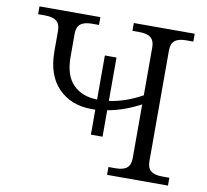

<svg xmlns="http://www.w3.org/2000/svg" viewBox="-78 -786 942 872"><g transform="rotate(10 393.0 -350.0)"><path d="M348.1 -282.2Q253.9 -282.2 195.6 -341.6Q137.2 -400.9 137.2 -511.2V-606Q137.2 -636.2 120.4 -650.1Q103.5 -664.1 67.9 -664.1H35.2V-700.2H315.9V-664.1H283.2Q247.6 -664.1 230.7 -650.1Q213.9 -636.2 213.9 -606V-499Q213.9 -413.1 255.4 -371.6Q296.9 -330.1 366.2 -329.1V-532.2H419.9V-332Q495.6 -342.3 571.8 -384.8V-606Q571.8 -636.2 555.2 -650.1Q538.6 -664.1 502.9 -664.1H470.2V-700.2H751V-664.1H717.8Q682.1 -664.1 665.5 -650.1Q648.9 -636.2 648.9 -606V-94.2Q648.9 -64 665.5 -50Q682.1 -36.1 717.8 -36.1H751V0H470.2V-36.1H502.9Q538.6 -36.1 555.2 -50Q571.8 -64 571.8 -94.2V-342.8Q494.6 -301.8 419.9 -289.1V-167H366.2V-282.2Z"/></g></svg>

Font: LT Superior Serif
Style: Regular
Weight: 400
Designer: Daniel Lyons
Foundry: LyonsType
Version: Version 2.120;FEAKit 1.0